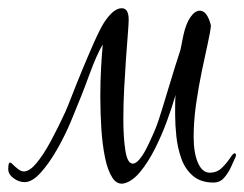

<svg xmlns="http://www.w3.org/2000/svg" viewBox="-63 -467 594 467"><path d="M239 -21Q222 -17 210.5 -34.5Q199 -52 192.5 -83.5Q186 -115 183.5 -154Q181 -193 181 -232Q181 -271 183 -305Q185 -339 187 -359Q172 -334 154 -284.5Q136 -235 110 -173Q95 -137 75.5 -103Q56 -69 35.5 -46.5Q15 -24 -3 -24Q-17 -24 -30 -33.5Q-43 -43 -43 -56Q-43 -78 -34 -69Q-28 -63 -20 -56.5Q-12 -50 -5 -50Q9 -50 26 -70.5Q43 -91 61 -124.5Q79 -158 96 -195Q101 -206 112 -234.5Q123 -263 137.5 -298Q152 -333 166 -364.5Q180 -396 190 -412Q213 -447 233 -447Q250 -447 250 -419Q250 -410 248 -385Q246 -360 243.5 -325Q241 -290 239 -251.5Q237 -213 237 -178Q237 -132 242 -100.5Q247 -69 260 -69Q268 -69 277.5 -81Q287 -93 295.5 -110.5Q304 -128 310.5 -143Q317 -158 319 -164Q323 -175 330.5 -199Q338 -223 346.5 -251.5Q355 -280 363 -305.5Q371 -331 376 -346Q378 -355 379.5 -363.5Q381 -372 383 -381Q389 -409 400 -425Q411 -441 423 -441Q441 -441 450 -405Q449 -391 442.5 -362Q436 -333 428 -294.5Q420 -256 414 -214.5Q408 -173 408 -134Q408 -95 418.5 -71Q429 -47 447 -47Q465 -47 477 -59Q489 -71 496.5 -82.5Q504 -94 507 -94Q511 -94 511 -90Q511 -86 508 -81Q505 -74 498.5 -60Q492 -46 482 -34.5Q472 -23 456 -23Q425 -23 406 -39.5Q387 -56 378 -81.5Q369 -107 366 -135Q363 -163 363 -187Q363 -198 363 -210.5Q363 -223 364 -236Q356 -208 343 -172.5Q330 -137 313.5 -104.5Q297 -72 278 -49Q259 -26 239 -21Z"/></svg>

Font: Comforter
Style: Regular
Weight: 400
Designer: Robert E. Leuschke
Foundry: Robert E. Leuschke
Version: Version 1.013; ttfautohint (v1.8.3)